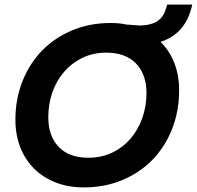

<svg xmlns="http://www.w3.org/2000/svg" viewBox="-20 -808 856 835"><path d="M759 -416Q759 -324 728 -246Q697 -168 642 -112Q587 -56 511 -24.5Q435 7 344 7Q277 7 222 -14.5Q167 -36 128 -75Q89 -114 68 -168Q47 -222 47 -287Q47 -378 78 -455.5Q109 -533 164 -589Q219 -645 295 -676.5Q371 -708 461 -708Q479 -708 496.5 -706.5Q514 -705 531 -701Q538 -701 548 -700Q558 -699 567 -698.5Q576 -698 582 -697.5Q588 -697 589 -697Q619 -698 639.5 -704.5Q660 -711 673.5 -723Q687 -735 694.5 -751.5Q702 -768 707 -788H816Q789 -661 678 -626Q717 -588 738 -534.5Q759 -481 759 -416ZM190 -299Q190 -217 235 -169.5Q280 -122 364 -122Q422 -122 468.5 -144.5Q515 -167 548 -205.5Q581 -244 599 -295Q617 -346 617 -403Q617 -485 571.5 -532Q526 -579 442 -579Q385 -579 338.5 -556.5Q292 -534 259 -496Q226 -458 208 -407Q190 -356 190 -299Z"/></svg>

Font: SVN-Poppins SemiBold
Style: Italic
Weight: 600
Italic angle: -10°
Designer: Ninad Kale (Devanagari), Jonny Pinhorn (Latin)
Foundry: Indian Type Foundry
Version: Version 3.002 2017; ttfautohint (v1.8.3)